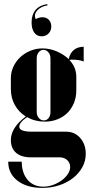

<svg xmlns="http://www.w3.org/2000/svg" viewBox="-20 -741 438 936"><path d="M186 175Q111 175 65.5 140Q20 105 20 47H86Q86 102 114.5 135.5Q143 169 191 169Q215 169 238.5 160.5Q262 152 280.5 138.5Q299 125 310.5 108Q322 91 322 73Q322 53 307.5 39.5Q293 26 270 26H130Q84 26 58.5 4Q33 -18 33 -58Q33 -119 106 -173Q71 -195 52 -229.5Q33 -264 33 -306V-360Q33 -390 45.5 -416.5Q58 -443 79 -462.5Q100 -482 128 -493.5Q156 -505 187 -505Q222 -505 255.5 -491Q289 -477 315 -453Q321 -482 340 -497.5Q359 -513 388 -513V-441Q377 -446 363 -448Q349 -450 337 -450Q332 -450 327.5 -450Q323 -450 318 -449Q352 -414 352 -366V-301Q352 -267 340.5 -239Q329 -211 309 -191Q289 -171 260.5 -159.5Q232 -148 198 -148Q151 -148 112 -170Q74 -144 74 -123Q74 -99 137 -99H303Q344 -99 371 -68.5Q398 -38 398 9Q398 44 381.5 74Q365 104 336.5 126.5Q308 149 269.5 162Q231 175 186 175ZM159 -195Q159 -178 169 -166Q179 -154 194 -154Q208 -154 217 -165.5Q226 -177 226 -195V-457Q226 -474 216 -486Q206 -498 192 -498Q178 -498 168.5 -486Q159 -474 159 -457ZM154 -648Q172 -657 186 -657Q206 -657 218 -644.5Q230 -632 230 -612Q230 -591 216.5 -577.5Q203 -564 183 -564Q160 -564 147 -582Q134 -600 134 -632Q134 -669 153 -692Q172 -715 210 -721L212 -715Q180 -710 162 -690.5Q144 -671 154 -648Z"/></svg>

Font: Moniqa Black Display
Style: Regular
Weight: 900
Designer: Rajesh Rajput
Foundry: Rajesh Rajput
Version: Version 1.000